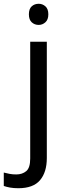

<svg xmlns="http://www.w3.org/2000/svg" viewBox="-75 -757 353 1017"><path d="M78 -681Q78 -710 93 -723.5Q108 -737 130 -737Q150 -737 165.5 -723.5Q181 -710 181 -681Q181 -653 165.5 -639Q150 -625 130 -625Q108 -625 93 -639Q78 -653 78 -681ZM22 240Q-3 240 -22 236.5Q-41 233 -55 228V157Q-40 161 -24 164Q-8 167 11 167Q43 167 64 149.5Q85 132 85 83V-536H173V80Q173 155 137 197.5Q101 240 22 240Z"/></svg>

Font: Noto Sans Mende Kikakui
Style: Regular
Weight: 400
Designer: Monotype Design Team
Foundry: Monotype Imaging Inc.
Version: Version 2.003; ttfautohint (v1.8.4.7-5d5b)